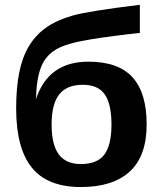

<svg xmlns="http://www.w3.org/2000/svg" viewBox="-20 -753 658 783"><path d="M434.6 -244.6Q434.6 -328.6 407.2 -367.9Q379.9 -407.2 317.9 -407.2Q252.4 -407.2 221.4 -367.9Q190.4 -328.6 190.4 -244.6Q190.4 -163.1 219.7 -123.5Q249 -84 309.6 -84Q377 -84 405.8 -123Q434.6 -162.1 434.6 -244.6ZM340.3 -501.5Q462.9 -501.5 520.5 -437.7Q578.1 -374 578.1 -246.1Q578.1 -116.7 509.3 -53.5Q440.4 9.8 309.6 9.8Q174.3 9.8 110.1 -69.1Q45.9 -147.9 45.9 -310.5Q45.9 -393.6 58.3 -456.5Q70.8 -519.5 97.9 -564.7Q125 -609.9 168 -640.4Q210.9 -670.9 276.1 -689.5Q341.3 -708 550.3 -733.4V-618.7Q446.3 -607.9 348.9 -592.3Q251.5 -576.7 208.7 -551.5Q166 -526.4 147.5 -479.5Q128.9 -432.6 126.5 -348.1Q176.8 -501.5 340.3 -501.5Z"/></svg>

Font: Liberation Sans
Style: Bold
Weight: 700
Designer: Steve Matteson
Foundry: Ascender Corporation
Version: Version 2.1.5